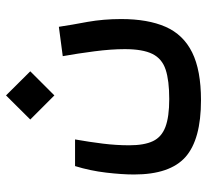

<svg xmlns="http://www.w3.org/2000/svg" viewBox="-45 -456 676 626"><g transform="rotate(-90 293.0 -143.0)"><path d="M279.3 174.3Q151.4 174.3 94.2 123.8Q37.1 73.2 37.1 -43.9Q37.1 -83 43.2 -135Q49.3 -187 64.5 -236.3H151.4Q143.1 -189.5 137.7 -145.5Q132.3 -101.6 132.3 -59.6Q132.3 -10.7 145.8 17.6Q159.2 45.9 192.1 58.3Q225.1 70.8 283.2 70.8Q343.3 70.8 378.9 59.1Q414.6 47.4 430.2 15.9Q445.8 -15.6 445.8 -74.2Q445.8 -118.2 438.7 -173.1Q431.6 -228 422.9 -276.4L518.6 -289.1Q524.9 -247.1 534.7 -195.3Q543.9 -143.1 543.9 -85.9Q543.9 1 518.6 58.8Q493.2 116.7 435.1 145.5Q377 174.3 279.3 174.3ZM294.9 -303.7 216.3 -382.3 294.9 -461.4 373.5 -382.3Z"/></g></svg>

Font: CaskaydiaMono NF
Style: Regular
Weight: 400
Designer: Aaron Bell
Foundry: Saja Typeworks
Version: Version 2111.001; ttfautohint (v1.8.4);Nerd Fonts 3.1.1